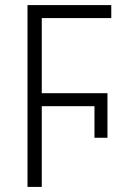

<svg xmlns="http://www.w3.org/2000/svg" viewBox="-20 -734 478 754"><path d="M88 0V-714H417V-663H144V-368H402V-193H351V-317H144V0Z"/></svg>

Font: Noto Sans UI SemiCondensed Light
Style: Regular
Weight: 300
Width: 4
Designer: Monotype Design Team
Foundry: Monotype Imaging Inc.
Version: Version 1.901